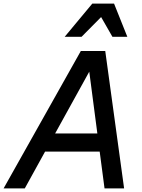

<svg xmlns="http://www.w3.org/2000/svg" viewBox="-54 -1049 793 1069"><path d="M396 -765H532L637 0H528L501 -205H197L84 0H-34ZM488 -306 443 -650 253 -306ZM655 -844H572L509 -954L400 -844H306L460 -1029H581Z"/></svg>

Font: Application Medium
Style: Italic
Weight: 500
Italic angle: -12°
Designer: Wei Huang
Foundry: Wei Huang
Version: Version 0.012